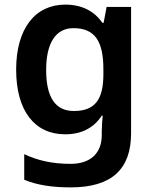

<svg xmlns="http://www.w3.org/2000/svg" viewBox="-20 -572 666 832"><path d="M263 -552C132 -552 50 -448 50 -270C50 -91 131 10 262 10C336 10 388 -20 421 -71H425C423 -53 421 -20 421 -3V13C421 92 372 138 286 138C205 138 142 123 85 96V207C141 230 205 240 287 240C465 240 548 160 548 6V-542H442L429 -473H424C389 -523 336 -552 263 -552ZM298 -450C390 -450 428 -395 428 -272V-250C428 -140 391 -91 300 -91C220 -91 180 -150 180 -269C180 -386 222 -450 298 -450Z"/></svg>

Font: Noto Sans Khmer UI SemiBold
Style: Regular
Weight: 600
Designer: Danh Hong and the Monotype Design Team
Foundry: Monotype Imaging Inc.
Version: Version 2.002